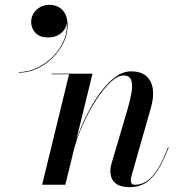

<svg xmlns="http://www.w3.org/2000/svg" viewBox="-20 -765 787 795"><path d="M517 10Q477.5 10 457.2 -7Q437 -24 437 -57Q437 -68 439 -77.2Q441 -86.5 443.5 -94L507.5 -310.5Q519 -349.5 524.5 -381.8Q530 -414 523.2 -433.2Q516.5 -452.5 491 -452.5Q467.5 -452.5 438 -425Q408.5 -397.5 378.5 -351.5Q348.5 -305.5 323 -248.8Q297.5 -192 282.5 -133H281Q290 -171.5 307.2 -216.5Q324.5 -261.5 348.2 -306.2Q372 -351 400.2 -388Q428.5 -425 459.2 -447.2Q490 -469.5 522 -469.5Q564.5 -469.5 586.8 -449Q609 -428.5 613 -394.5Q617 -360.5 605 -319.5L524.5 -36.5Q523 -32 522.2 -27.2Q521.5 -22.5 521.5 -18.5Q521.5 -10.5 525.2 -5.2Q529 0 539 0Q580 0 612.2 -36.8Q644.5 -73.5 676 -155.5L678.5 -154.5Q656 -96.5 632.8 -60Q609.5 -23.5 581.8 -6.8Q554 10 517 10ZM154.5 0 266 -457.5H194V-460H363L250.5 0ZM58 -464V-466.5Q95.5 -466.5 132.8 -484Q170 -501.5 199.8 -531.5Q229.5 -561.5 245.2 -599.8Q261 -638 255.5 -678.5H257Q257 -658 246.5 -642.5Q236 -627 218.5 -618.5Q201 -610 180.5 -610Q144.5 -610 126.8 -629Q109 -648 109 -674.5Q109 -693 118.8 -709.2Q128.5 -725.5 145.8 -735.2Q163 -745 184 -745Q206 -745 223.2 -735.5Q240.5 -726 250.2 -707Q260 -688 260 -659.5Q260 -622 242.5 -587Q225 -552 196.2 -524.2Q167.5 -496.5 131.5 -480.2Q95.5 -464 58 -464Z"/></svg>

Font: Bodoni Moda 72pt Medium
Style: Italic
Weight: 500
Italic angle: -13°
Designer: Owen Earl
Foundry: indestructible type
Version: Version 2.004